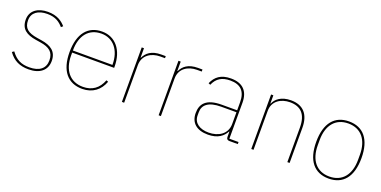

<svg xmlns="http://www.w3.org/2000/svg" viewBox="-17 -1091 3326 1675"><g transform="rotate(20 1646.0 -253.0)"><path d="M236 12C339 12 403 -38 403 -125C403 -214 346 -251 258 -265L214 -272C128 -286 87 -315 87 -390C87 -461 143 -499 227 -499C307 -499 346 -466 377 -431L393 -445C360 -482 314 -518 226 -518C136 -518 66 -474 66 -389C66 -301 121 -266 210 -252L254 -245C338 -232 382 -200 382 -124C382 -49 331 -7 236 -7C162 -7 113 -30 67 -93L49 -81C96 -15 155 12 236 12Z M734 12C831 12 897 -41 927 -124L909 -131C878 -49 819 -7 734 -7C614 -7 545 -93 545 -229V-256H935V-266C935 -421 852 -518 730 -518C600 -518 522 -426 522 -253C522 -78 602 12 734 12ZM730 -499C839 -499 912 -412 912 -279V-275H545V-277C545 -413 612 -499 730 -499Z M1121 0V-349C1121 -442 1197 -487 1279 -487H1323V-506H1282C1189 -506 1147 -466 1124 -419H1121V-506H1100V0Z M1462 0V-349C1462 -442 1538 -487 1620 -487H1664V-506H1623C1530 -506 1488 -466 1465 -419H1462V-506H1441V0Z M2176 0V-19H2091V-352C2091 -459 2036 -518 1926 -518C1832 -518 1783 -477 1755 -412L1773 -404C1801 -470 1850 -499 1926 -499C2020 -499 2070 -453 2070 -349V-275H1928C1783 -275 1738 -214 1738 -130C1738 -39 1797 12 1901 12C1994 12 2042 -29 2067 -77H2070V-29C2070 -9 2079 0 2099 0ZM1901 -7C1819 -7 1761 -45 1761 -115V-145C1761 -212 1810 -257 1929 -257H2070V-148C2070 -54 1991 -7 1901 -7Z M2322 0V-362C2322 -454 2398 -499 2481 -499C2580 -499 2636 -444 2636 -321V0H2657V-325C2657 -451 2596 -518 2483 -518C2392 -518 2343 -475 2325 -430H2322V-506H2301V0Z M3022 12C3154 12 3232 -78 3232 -253C3232 -428 3154 -518 3022 -518C2890 -518 2812 -428 2812 -253C2812 -78 2890 12 3022 12ZM3022 -7C2902 -7 2835 -93 2835 -229V-277C2835 -413 2902 -499 3022 -499C3142 -499 3209 -413 3209 -277V-229C3209 -93 3142 -7 3022 -7Z"/></g></svg>

Font: IBM Plex Devanagari Thin
Style: Regular
Weight: 100
Designer: Mike Abbink, Paul van der Laan, Pieter van Rosmalen, Erin McLaughlin
Foundry: Bold Monday
Version: Version 1.0